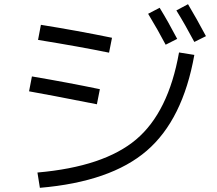

<svg xmlns="http://www.w3.org/2000/svg" viewBox="-20 -859 1040 919"><path d="M159.2 -33.2Q477.1 -61 631.6 -191.4Q786.1 -321.8 836.9 -607.9L910.2 -596.2Q855 -286.1 682.4 -137.5Q509.8 11.2 170.9 40ZM689 -793 744.1 -821.8Q785.2 -754.9 828.1 -672.9L772.9 -645Q736.8 -713.9 689 -793ZM824.2 -809.1 879.9 -838.9Q919.9 -772 965.8 -686L910.2 -658.2Q866.2 -741.2 824.2 -809.1ZM119.1 -421.9 132.8 -493.2Q307.6 -463.4 458 -432.1L443.8 -359.9Q206.1 -406.7 119.1 -421.9ZM162.1 -668 175.8 -740.2Q349.6 -712.4 516.1 -678.2L502 -606.9Q361.3 -635.7 162.1 -668Z"/></svg>

Font: WebKoruri
Style: Regular
Weight: 400
Foundry: lindwurm / mohemohe
Version: Version 1.00